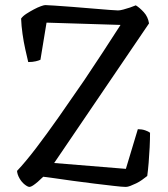

<svg xmlns="http://www.w3.org/2000/svg" viewBox="-20 -735 662 755"><path d="M96 0Q89 0 77 -9.5Q65 -19 56.5 -34Q48 -49 47 -63Q81 -99 122.5 -153.5Q164 -208 211.5 -275.5Q259 -343 311 -419Q346 -471 382 -526Q418 -581 454 -637L163 -646L139 -500Q133 -497 120.5 -494Q108 -491 91 -491Q86 -512 79.5 -541Q73 -570 68.5 -602Q64 -634 63 -662Q70 -672 84 -681Q98 -690 113 -698Q128 -706 140.5 -710.5Q153 -715 158 -715Q165 -715 194.5 -713Q224 -711 264 -708Q304 -705 343.5 -701.5Q383 -698 411 -696Q439 -694 444 -694Q452 -694 465 -697.5Q478 -701 491.5 -705.5Q505 -710 514 -714Q529 -705 545.5 -687Q562 -669 566 -643L193 -94L475 -71L522 -227Q538 -227 551 -222.5Q564 -218 570 -213Q570 -187 568.5 -155.5Q567 -124 564.5 -94.5Q562 -65 559 -43Q550 -36 539 -28Q528 -20 515.5 -14Q503 -8 492.5 -4Q482 0 475 0Q461 0 427.5 -4Q394 -8 351 -13Q308 -18 266 -24Q224 -30 192 -34.5Q160 -39 150 -40Q139 -29 128.5 -20Q118 -11 109.5 -5.5Q101 0 96 0Z"/></svg>

Font: Texturina 12pt Light
Style: Regular
Weight: 300
Designer: Guillermo Torres Carreño
Foundry: Omnibus-Type
Version: Version 1.002